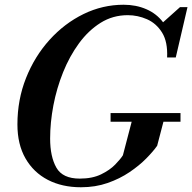

<svg xmlns="http://www.w3.org/2000/svg" viewBox="-20 -780 811 810"><path d="M446.5 -303H741.5V-266.5H669.5L643 -165Q626.5 -141.5 597 -111.5Q567.5 -81.5 526.5 -53.8Q485.5 -26 434 -8Q382.5 10 321.5 10Q242 10 181.8 -21.2Q121.5 -52.5 87.5 -111.8Q53.5 -171 53.5 -255Q53.5 -359.5 89.8 -450.8Q126 -542 189 -611.8Q252 -681.5 332.5 -720.8Q413 -760 501.5 -760Q554 -760 597.2 -741.2Q640.5 -722.5 668 -686L739.5 -750H771L721.5 -537.5H685Q688 -603.5 663.8 -642.5Q639.5 -681.5 600.2 -698.8Q561 -716 519 -716Q456 -716 404.5 -683.8Q353 -651.5 313.2 -597.2Q273.5 -543 246.2 -475.2Q219 -407.5 205.2 -335.2Q191.5 -263 191.5 -195.5Q191.5 -119 217.8 -72.8Q244 -26.5 316.5 -26.5Q369.5 -26.5 406.5 -44.5Q443.5 -62.5 466 -85.8Q488.5 -109 498.5 -125L535.5 -266.5H446.5Z"/></svg>

Font: Bodoni* 06pt Medium
Style: Italic
Weight: 500
Italic angle: -13°
Version: Version 2.3